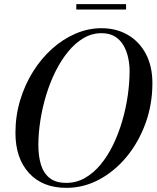

<svg xmlns="http://www.w3.org/2000/svg" viewBox="-20 -896 755 926"><path d="M300 10Q185 10 119.8 -61.5Q54.5 -133 54.5 -255Q54.5 -337 77 -412Q99.5 -487 139.2 -550.5Q179 -614 231.5 -661Q284 -708 344.8 -734Q405.5 -760 469.5 -760Q541 -760 596.5 -727.8Q652 -695.5 683.5 -636Q715 -576.5 715 -495Q715 -392.5 681.8 -301.2Q648.5 -210 590.8 -140Q533 -70 458.2 -30Q383.5 10 300 10ZM300 -14Q348.5 -14 390 -37.8Q431.5 -61.5 465.5 -102.8Q499.5 -144 525.5 -197.5Q551.5 -251 569.2 -311.5Q587 -372 596 -434.2Q605 -496.5 605 -554.5Q605 -585.5 598.2 -617.2Q591.5 -649 576.2 -676Q561 -703 534.8 -719.5Q508.5 -736 469.5 -736Q423.5 -736 383 -712.2Q342.5 -688.5 308.8 -647.2Q275 -606 248.2 -552.5Q221.5 -499 203 -438.5Q184.5 -378 174.8 -315.8Q165 -253.5 165 -195.5Q165 -144.5 177 -103.5Q189 -62.5 218.5 -38.2Q248 -14 300 -14ZM348 -850V-876H588V-850Z"/></svg>

Font: Bodoni Moda 9pt
Style: Italic
Weight: 400
Italic angle: -13°
Designer: Owen Earl
Foundry: indestructible type
Version: Version 2.005